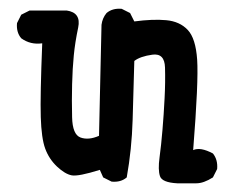

<svg xmlns="http://www.w3.org/2000/svg" viewBox="-20 -418 540 446"><path d="M391.6 7.8Q356.4 5.9 351.6 -8.8Q346.7 -23.4 350.6 -52.2Q354.5 -81.1 357.4 -116.2Q360.4 -151.4 362.3 -189.5Q364.3 -227.5 363.3 -261.2Q362.3 -294.9 334 -291Q305.7 -287.1 292 -276.4Q290 -208 288.1 -139.6Q286.1 -71.3 274.4 -5.9Q260.7 5.9 239.3 3.9L219.7 -5.9L211.9 -23.4Q162.1 -7.8 146.5 -10.7Q130.9 -13.7 112.3 -31.2Q93.8 -48.8 85 -72.8Q76.2 -96.7 74.7 -146Q73.2 -195.3 78.1 -317.4Q50.8 -313.5 29.3 -329.1Q17.6 -342.8 19.5 -364.3L29.3 -383.8L48.8 -393.6H134.8Q168.9 -388.7 161.6 -354Q154.3 -319.3 151.4 -289.1Q148.4 -258.8 147.5 -222.2Q146.5 -185.5 147.5 -145.5Q148.4 -105.5 167 -98.6Q185.5 -91.8 210 -102.5L215.8 -360.4Q217.8 -376 227.5 -387.7Q241.2 -399.4 262.7 -397.5L282.2 -387.7L292 -368.2Q335 -374 366.2 -371.1Q397.5 -368.2 416 -348.6Q434.6 -329.1 438 -279.3Q441.4 -229.5 428.7 -69.3Q445.3 -77.1 474.6 -61.5Q486.3 -46.9 484.4 -25.4L474.6 -5.9Q453.1 7.8 436 7.8Q418.9 7.8 391.6 7.8Z"/></svg>

Font: NaikaiFont
Style: Regular
Weight: 400
Version: Version 1.67